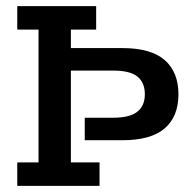

<svg xmlns="http://www.w3.org/2000/svg" viewBox="-20 -603 635 623"><path d="M36 0V-76H105V-507H36V-583H292V-507H210V-447H377Q470 -447 514.5 -408Q559 -369 559 -297Q559 -225 514.5 -186.5Q470 -148 377 -148H255V-221H347Q401 -221 425.5 -240.5Q450 -260 450 -297Q450 -335 426 -354.5Q402 -374 347 -374H210V-76H303V0Z"/></svg>

Font: Rokkitt Medium
Style: Regular
Weight: 500
Version: Version 3.103